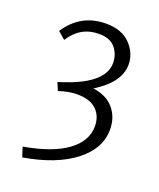

<svg xmlns="http://www.w3.org/2000/svg" viewBox="-119 -493 631 762"><g transform="rotate(20 197.0 -111.5)"><path d="M238 -159Q296 -151 326 -115Q356 -79 356 -28Q356 53 279 112.5Q202 172 66 195L53 154Q173 133 234 88Q295 43 295 -19Q295 -63 267.5 -89Q240 -115 186 -115Q151 -115 109 -101L95 -134Q121 -142 133 -147L150 -153Q277 -204 277 -280Q277 -315 255.5 -342.5Q234 -370 185 -370Q107 -370 63 -300L32 -327Q92 -418 198 -418Q265 -418 301 -380.5Q337 -343 337 -295Q337 -220 238 -159Z"/></g></svg>

Font: EauTestText Semilight
Style: Italic
Weight: 300
Italic angle: -12°
Designer: Christian Thalmann (Catharsis Fonts)
Version: Version 0.001;PS 000.001;hotconv 1.0.88;makeotf.lib2.5.64775